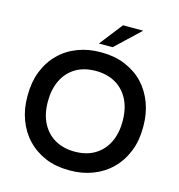

<svg xmlns="http://www.w3.org/2000/svg" viewBox="-129 -1014 1065 1142"><g transform="rotate(15 403.0 -443.0)"><path d="M406.5 15H398Q318 15 254 -11.5Q188 -39.5 142 -88Q95.5 -137 71 -203.5Q47 -268 47 -343.5V-352.5Q47 -434.5 73 -501Q100 -568.5 148 -615.5Q195.5 -663 261 -687.5Q325 -712 398.5 -712H407Q486.5 -712 551.5 -685.5Q618 -658 664.5 -609.5Q710.5 -560.5 735.5 -493.5Q759.5 -428.5 759.5 -352.5V-343.5Q759.5 -261.5 733 -196.5Q706 -129 658 -82Q610 -34.5 544.5 -9.5Q481 15 406.5 15ZM402.5 -100.5Q475.5 -100.5 527 -131.8Q578.5 -163 605.5 -218.8Q632.5 -274.5 632.5 -348Q632.5 -427 603.5 -482.8Q574.5 -538.5 522.8 -567.8Q471 -597 402.5 -597Q329.5 -597 278 -565.8Q226.5 -534.5 199.5 -478.5Q172.5 -422.5 172.5 -348Q172.5 -270 201.5 -214.5Q230.5 -159 282.2 -129.8Q334 -100.5 402.5 -100.5ZM461 -759H376.5L487 -901H611.5Z"/></g></svg>

Font: Acari Sans Neue
Style: Bold
Weight: 700
Designer: Alfredo Marco Pradil (font), Cristiano Sobral (main changes)
Foundry: Hanken Design Co. (font), Cristiano Sobral (main changes)
Version: Version 2.459;March 19, 2022;FontCreator 14.0.0.2808 64-bit;